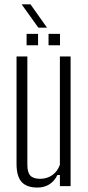

<svg xmlns="http://www.w3.org/2000/svg" viewBox="-20 -861 406 888"><path d="M153.5 6.5Q103.5 6.5 80 -19.5Q56.5 -45.5 56.5 -103V-600H106.5V-99Q106.5 -64 120.2 -49Q134 -34 165.5 -34Q197.5 -34 221.8 -51Q246 -68 257 -99V-600H306.5V0H257V-51.5H245.5Q231 -22 207.2 -7.8Q183.5 6.5 153.5 6.5ZM204.5 -651.5V-704.5H257.5V-651.5ZM103 -651.5V-704.5H156V-651.5ZM157.5 -733 80 -841H121L197.5 -733Z"/></svg>

Font: Big Shoulders Text ExtraLight
Style: Regular
Weight: 250
Version: Version 2.002